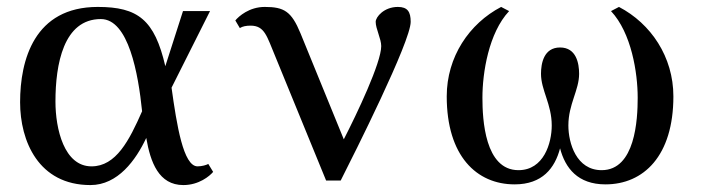

<svg xmlns="http://www.w3.org/2000/svg" viewBox="-20 -522 2023 554"><path d="M475 -269 586 -490H508L457 -331C426 -465 378 -502 262 -502C79 -502 38 -349 38 -227C38 -115 91 12 241 12C320 12 372 -60 402 -124C414 -54 438 12 509 12C554 12 585 -14 595 -26L581 -49C576 -46 563 -42 550 -42C509 -42 490 -161 475 -269ZM390 -201C353 -117 315 -42 244 -42C165 -42 140 -150 140 -229C140 -336 163 -467 271 -467C351 -467 379 -309 390 -201Z M1165 -459C1165 -488 1156 -502 1128 -502C1088 -502 1064 -473 1064 -459C1064 -439 1080 -410 1080 -389C1080 -341 1010 -194 972 -120L847 -426C821 -489 800 -502 744 -502C699 -502 669 -475 659 -463L672 -441C680 -446 690 -448 703 -448C744 -448 750 -417 774 -360L921 -1H963C1002 -78 1165 -402 1165 -459Z M1596 -94C1611 -37 1647 10 1727 10C1837 10 1923 -72 1923 -244C1923 -358 1858 -454 1766 -502L1743 -490C1802 -427 1820 -312 1820 -240C1820 -177 1813 -31 1716 -31C1643 -31 1620 -109 1620 -160C1620 -221 1651 -262 1651 -309C1651 -339 1643 -385 1596 -385C1549 -385 1541 -339 1541 -309C1541 -262 1572 -221 1572 -160C1572 -109 1549 -31 1476 -31C1379 -31 1372 -177 1372 -240C1372 -312 1390 -427 1449 -490L1426 -502C1334 -454 1269 -358 1269 -244C1269 -72 1355 10 1465 10C1545 10 1581 -37 1596 -94Z"/></svg>

Font: Lingua Franca
Style: Regular
Weight: 400
Version: Version 1.19